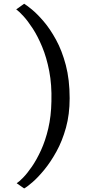

<svg xmlns="http://www.w3.org/2000/svg" viewBox="-20 -850 468 1053"><path d="M362 -311Q362 -223 341.8 -149.8Q321.5 -76.5 289.5 -18.8Q257.5 39 222.8 81.2Q188 123.5 158.2 149.2Q128.5 175 112.5 183.5L71.5 155Q84.5 147 106.8 124.2Q129 101.5 155 63.8Q181 26 205 -26.2Q229 -78.5 244.8 -145.5Q260.5 -212.5 262 -294Q264.5 -385.5 250 -460.2Q235.5 -535 211.2 -593.2Q187 -651.5 159.5 -693.8Q132 -736 107.8 -762.2Q83.5 -788.5 69 -798.5L112.5 -829.5Q126 -821.5 155 -797.8Q184 -774 219.2 -733Q254.5 -692 287.2 -632.2Q320 -572.5 341 -492.8Q362 -413 362 -311Z"/></svg>

Font: Merriweather 24pt
Style: Regular
Weight: 400
Designer: Eben Sorkin
Foundry: Eben Sorkin
Version: Version 2.100